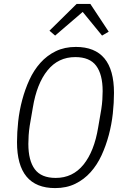

<svg xmlns="http://www.w3.org/2000/svg" viewBox="-20 -950 640 982"><path d="M262 12Q67 12 67 -223Q67 -273 73 -328.5Q79 -384 93.5 -438.5Q108 -493 130.5 -542Q153 -591 186.5 -628.5Q220 -666 265 -688Q310 -710 368 -710Q563 -710 563 -475Q563 -425 557 -369.5Q551 -314 536.5 -259.5Q522 -205 499.5 -156Q477 -107 443.5 -69.5Q410 -32 365 -10Q320 12 262 12ZM265 -40Q352 -40 407 -108Q462 -176 482 -298L498 -391Q502 -417 503.5 -440.5Q505 -464 505 -484Q505 -569 472 -613.5Q439 -658 365 -658Q278 -658 223 -590Q168 -522 148 -400L132 -307Q128 -281 126.5 -257.5Q125 -234 125 -214Q125 -129 158 -84.5Q191 -40 265 -40ZM442 -930 536 -788 502 -768 403 -889 262 -768 233 -793 372 -930Z"/></svg>

Font: IBM Plex Mono Light
Style: Italic
Weight: 300
Italic angle: -9°
Monospace: yes
Designer: Mike Abbink, Paul van der Laan, Pieter van Rosmalen
Foundry: Bold Monday
Version: Version 2.3